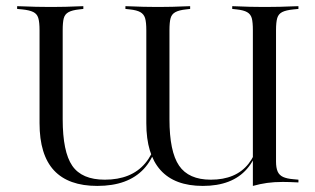

<svg xmlns="http://www.w3.org/2000/svg" viewBox="-20 -591 1022 622"><path d="M295.2 11.3Q201.6 11.3 154.8 -39.1Q108.1 -89.5 108.1 -191.9V-492.7Q108.1 -519.4 104 -532.7Q100 -546 87.9 -552Q75.8 -558.1 52.4 -560.5L35.5 -562.1V-571Q46 -571 61.3 -570.2Q76.6 -569.4 96 -569Q115.3 -568.5 137.1 -568.5H145.2H153.2Q174.2 -568.5 192.7 -569Q211.3 -569.4 225.8 -570.2Q240.3 -571 250 -571V-562.1L236.3 -560.5Q213.7 -558.1 202 -551.6Q190.3 -545.2 186.7 -532.3Q183.1 -519.4 183.1 -492.7V-204.8Q183.1 -99.2 214.1 -54Q245.2 -8.9 319.4 -8.9Q405.6 -8.9 450.4 -62.1Q495.2 -115.3 498.4 -216.1L500.8 -208.1Q496.8 -98.4 445.6 -43.5Q394.4 11.3 295.2 11.3ZM637.1 11.3Q546 11.3 500 -39.9Q454 -91.1 454 -191.9V-492.7Q454 -519.4 450 -532.3Q446 -545.2 434.7 -551.6Q423.4 -558.1 400.8 -560.5L386.3 -562.1V-571Q396.8 -571 411.3 -570.2Q425.8 -569.4 444.4 -569Q462.9 -568.5 483.9 -568.5H491.1H499.2Q520.2 -568.5 538.7 -569Q557.3 -569.4 571.8 -570.2Q586.3 -571 596 -571V-562.1L582.3 -560.5Q559.7 -558.1 548 -551.6Q536.3 -545.2 532.7 -532.3Q529 -519.4 529 -492.7V-204.8Q529 -100 560.1 -54.4Q591.1 -8.9 662.9 -8.9Q744.4 -8.9 785.1 -60.5Q825.8 -112.1 829.8 -213.7L831.5 -209.7Q828.2 -99.2 780.2 -44Q732.3 11.3 637.1 11.3ZM799.2 0V-492.7Q799.2 -519.4 795.6 -532.3Q791.9 -545.2 780.6 -551.6Q769.4 -558.1 746.8 -560.5L732.3 -562.1V-571Q741.9 -571 756.5 -570.2Q771 -569.4 789.9 -569Q808.9 -568.5 829 -568.5H836.3H845.2Q867.7 -568.5 886.7 -569Q905.6 -569.4 921 -570.2Q936.3 -571 946.8 -571V-562.1L930.6 -560.5Q906.5 -558.1 894.4 -552Q882.3 -546 878.2 -532.7Q874.2 -519.4 874.2 -492.7V-67.7Q874.2 -47.6 879.4 -35.5Q884.7 -23.4 897.2 -17.7Q909.7 -12.1 929.8 -10.5L946.8 -8.9V0Q932.3 -0.8 918.5 -1.2Q904.8 -1.6 896 -1.6Q867.7 -1.6 845.2 1.6Q822.6 4.8 799.2 11.3V-50Z"/></svg>

Font: Playfair 144pt SemiCondensed Light
Style: Regular
Weight: 300
Width: 4
Designer: Claus Eggers Sørensen
Foundry: Claus Eggers Sørensen
Version: Version 2.203